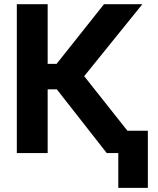

<svg xmlns="http://www.w3.org/2000/svg" viewBox="-20 -727 751 912"><path d="M249.8 -302.7H206.4V0H59.9V-707H206.4V-423.5H248.7L473.9 -707H656.2L379.9 -365.1L669.3 0H487ZM682.3 165.4H541.9V-105.9H682.3Z"/></svg>

Font: Pretendard Std Variable
Style: Regular
Weight: 400
Designer: Base glyphs from Inter by Rasmus Andersson; Hangeul glyphs from Noto Sans CJK(Source Han Sans) by Jang Soo-young and Kan
Foundry: Kil Hyung-jin
Version: Version 1.309;Glyphs 3.2 (3225)